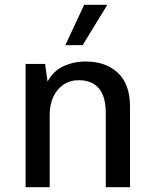

<svg xmlns="http://www.w3.org/2000/svg" viewBox="-20 -776 640 796"><path d="M86.2 0V-511H166.8L177.2 -437.8Q200.2 -481 242.2 -501Q284.2 -521 335.2 -521Q418.5 -521 468.8 -473.9Q519 -426.8 519 -334.5V0H418.5V-306Q418.5 -377.5 389.2 -410.5Q360 -443.5 307 -443.5Q270.2 -443.5 243 -425Q215.8 -406.5 200.9 -374.2Q186 -342 186 -299.8V0ZM251 -589 329 -756H422.5L423.2 -753L322.8 -589Z"/></svg>

Font: Chivo Mono Medium
Style: Regular
Weight: 500
Monospace: yes
Designer: Hector Gatti
Foundry: Omnibus-Type
Version: Version 1.008